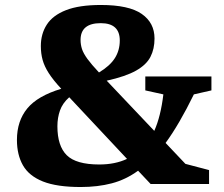

<svg xmlns="http://www.w3.org/2000/svg" viewBox="-20 -739 898 771"><path d="M585 0 534.5 -53.5Q485 -17.5 428.8 -2.8Q372.5 12 304 12Q208.5 12 152.5 -10.2Q96.5 -32.5 72.2 -75Q48 -117.5 48 -177Q48 -253 89.5 -303.5Q131 -354 226 -382.5Q193.5 -417.5 175.8 -445.2Q158 -473 151 -498.8Q144 -524.5 144 -554Q144 -603 168 -640.2Q192 -677.5 245 -698.2Q298 -719 385 -719Q497.5 -719 549 -683.2Q600.5 -647.5 600.5 -584.5Q600.5 -542.5 584.2 -510.8Q568 -479 526.5 -455.5Q485 -432 408.5 -415L599.5 -213.5Q625.5 -271.5 636 -360L563.5 -376V-432H829V-376L758.5 -360Q699.5 -239.5 645 -165L724.5 -81L819.5 -56V0ZM303.5 -578.5Q303.5 -560 309.2 -542.2Q315 -524.5 331 -502.5Q347 -480.5 377.5 -448Q421 -474 441 -505.2Q461 -536.5 461 -576.5Q461 -646 384.5 -646Q303.5 -646 303.5 -578.5ZM210.5 -232Q210.5 -153 248 -115.8Q285.5 -78.5 378.5 -78.5Q442.5 -78.5 490 -101L258 -348.5Q231 -324.5 220.8 -295.2Q210.5 -266 210.5 -232Z"/></svg>

Font: Newsreader 6pt SemiBold
Style: Regular
Weight: 600
Designer: Hugues Gentile
Foundry: Production Type
Version: Version 1.003; ttfautohint (v1.8.3)